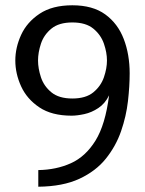

<svg xmlns="http://www.w3.org/2000/svg" viewBox="-20 -630 548 727"><path d="M471 -352Q471 -304 464.5 -247Q458 -190 438.5 -133.5Q419 -77 381 -29.5Q343 18 280.5 47Q218 76 125 77V14Q193 13 248.5 -12Q304 -37 341.5 -97.5Q379 -158 393 -269Q378 -238 352.5 -221Q327 -204 299.5 -198Q272 -192 251 -192Q176 -192 129 -223.5Q82 -255 60 -303Q38 -351 38 -401Q38 -450 60 -498Q82 -546 130 -578Q178 -610 254 -610Q331 -610 378.5 -575.5Q426 -541 448.5 -482.5Q471 -424 471 -352ZM385 -401Q385 -431 373.5 -464.5Q362 -498 333.5 -521.5Q305 -545 254 -545Q203 -545 174.5 -521.5Q146 -498 135 -464.5Q124 -431 124 -401Q124 -371 135 -337.5Q146 -304 174.5 -280.5Q203 -257 254 -257Q305 -257 333.5 -280.5Q362 -304 373.5 -337.5Q385 -371 385 -401Z"/></svg>

Font: Epunda Sans
Style: Regular
Weight: 400
Designer: Simon Atzbach
Foundry: typofactur
Version: Version 2.204; ttfautohint (v1.8.4.7-5d5b)